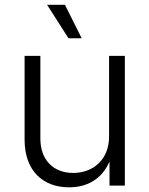

<svg xmlns="http://www.w3.org/2000/svg" viewBox="-20 -781 629 808"><path d="M270.5 7.3C343.8 7.3 407.2 -24.4 440.9 -101.1V0H505.4V-545.9H439V-205.6C439 -111.8 374 -53.2 288.1 -53.2C204.1 -53.2 149.9 -108.4 149.9 -197.8V-545.9H83.5V-192.9C83.5 -63.5 159.7 7.3 270.5 7.3ZM268.1 -620.1H323.7L253.4 -760.7H178.2Z"/></svg>

Font: Raveo Light
Style: Regular
Weight: 300
Designer: Jakub Foglar, Rasmus Andersson (Inter)
Foundry: Jakubfoglar.com
Version: Version 1.100;Glyphs 3.2.3 (3260)